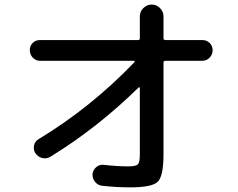

<svg xmlns="http://www.w3.org/2000/svg" viewBox="-20 -808 1040 840"><path d="M155.3 -542Q136.7 -542 123.5 -555.7Q110.4 -569.3 110.4 -588.4Q110.4 -607.4 123 -620.1Q135.7 -632.8 155.3 -632.8H584Q591.8 -632.8 591.8 -640.6V-736.3Q591.8 -757.8 607.4 -772.9Q623 -788.1 644 -788.1Q665 -788.1 680.2 -772.5Q695.3 -756.8 695.3 -736.3V-640.6Q695.3 -632.8 704.1 -632.8H865.2Q883.8 -632.8 897 -620.1Q910.2 -607.4 910.2 -588.4Q910.2 -569.3 897 -555.7Q883.8 -542 865.2 -542H704.1Q695.3 -542 695.3 -534.2V-132.8Q695.3 -37.1 669.9 -12.7Q644.5 11.7 549.8 11.7Q491.2 11.7 427.7 4.9Q408.2 2.9 396 -12.2Q383.8 -27.3 384.8 -45.9Q386.7 -64.5 400.9 -76.7Q415 -88.9 433.6 -86.9Q493.2 -80.1 540 -80.1Q574.2 -80.1 583 -88.9Q591.8 -97.7 591.8 -132.8V-422.9Q591.8 -424.8 589.8 -425.8Q587.9 -426.8 586.9 -425.8Q407.2 -249 200.2 -122.1Q183.6 -112.3 165 -116.7Q146.5 -121.1 134.8 -137.7Q125 -153.3 128.9 -171.9Q132.8 -190.4 150.4 -200.2Q377.9 -337.9 568.4 -536.1Q570.3 -538.1 568.8 -540Q567.4 -542 565.4 -542Z"/></svg>

Font: Rounded Mgen+ 2p medium
Style: Regular
Weight: 500
Designer: [Source Han Sans]
Ryoko NISHIZUKA  (kana & ideographs); Paul D. Hunt (Latin, Greek & Cyrillic); Wenlong ZHANG  (bopomofo
Version: Version 1.059.20150602